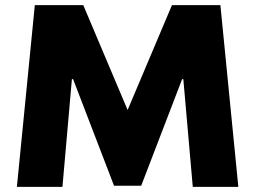

<svg xmlns="http://www.w3.org/2000/svg" viewBox="-20 -721 985 741"><path d="M724 0.1H899.8L830.6 -701.1H643.6L472.5 -296.5L301.4 -701.1H114.4L45.2 0.1H221L257.5 -415.5H262.1L420.1 -4.1H524.9L682.9 -415.5H687.5Z"/></svg>

Font: Hussar
Style: BdWide
Weight: 700
Foundry: Cannot Into Space Fonts
Version: Version 2.00